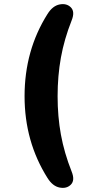

<svg xmlns="http://www.w3.org/2000/svg" viewBox="-20 -729 419 930"><path d="M210 133Q99 -43 99 -263Q99 -485 210 -661Q235 -701 269 -707.5Q303 -714 323.5 -693Q344 -672 327 -630Q291 -539 275 -450Q259 -361 259 -263Q259 -165 275 -77Q291 11 327 102Q344 144 323.5 165Q303 186 269 179.5Q235 173 210 133Z"/></svg>

Font: Nunito VF Beta Light
Style: Regular
Weight: 300
Designer: Vernon Adams
Foundry: newtypography
Version: Version 3.001